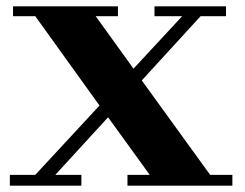

<svg xmlns="http://www.w3.org/2000/svg" viewBox="-20 -523 771 604"><path d="M641 27H711V61H381V27H451L320 -154L154 27H236V61H11V27H91L293 -191L91 -472H21V-503H351V-472H281L400 -307L553 -472H466V-503H691V-472H611L426 -270Z"/></svg>

Font: Cafe24 ClassicType
Style: Regular
Weight: 400
Designer: Cafe24 thkim, hmlim, mnelim & 4IR
Foundry: Cafe24
Version: Version 1.000